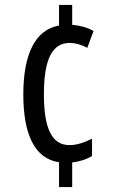

<svg xmlns="http://www.w3.org/2000/svg" viewBox="-20 -744 469 774"><path d="M271 -644V-724H218V-641C121 -624 74 -524 74 -363C74 -202 120 -104 218 -90V10H271V-89C303 -93 330 -102 351 -115V-185C320 -169 288 -159 260 -159C190 -159 157 -224 157 -364C157 -502 189 -571 261 -571C281 -571 307 -565 332 -551L357 -619C333 -633 304 -641 271 -644Z"/></svg>

Font: Noto Sans Thai Looped ExtraCondensed
Style: Regular
Weight: 400
Width: 2
Designer: Sasikarn Vongin, Ben Mitchell
Foundry: The Fontpad Ltd
Version: Version 1.001